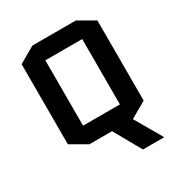

<svg xmlns="http://www.w3.org/2000/svg" viewBox="-206 -850 1126 1196"><g transform="rotate(-30 357.5 -252.5)"><path d="M225 -585V-115H490V-585ZM364 5H201L85 -62V-638L201 -705H514L630 -638V-62L514 5L627 200H474Z"/></g></svg>

Font: Quantico
Style: Bold
Weight: 700
Designer: Matt Desmond
Foundry: MADtype
Version: Version 2.002